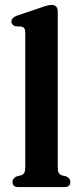

<svg xmlns="http://www.w3.org/2000/svg" viewBox="-20 -763 328 783"><path d="M215.5 -716V-81Q215.5 -65 219.5 -58Q223.5 -51 232 -48L250.5 -43.5Q267 -35.5 267 -21Q267 0 242 0H55.5Q31 0 31 -21Q31 -35.5 47.5 -43.5L66 -48Q75 -51 79 -58Q83 -65 83 -81V-629Q83 -641.5 79.2 -647Q75.5 -652.5 67.5 -654.5L42.5 -656Q26.5 -661.5 26.5 -675Q26.5 -690.5 48.5 -699L146.5 -732Q176.5 -743 189.5 -743Q215.5 -743 215.5 -716Z"/></svg>

Font: Fraunces 72pt S050 SemiBold
Style: Regular
Weight: 600
Version: Version 1.000; ttfautohint (v1.8.3)